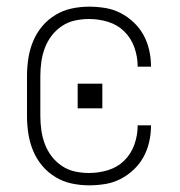

<svg xmlns="http://www.w3.org/2000/svg" viewBox="-20 -548 540 576"><path d="M247 8Q221 8 195 2.5Q169 -3 146 -17Q123 -31 106 -51.5Q89 -72 79 -96.5Q69 -121 65 -147.5Q61 -174 61 -200V-320Q61 -346 65 -372.5Q69 -399 79 -423.5Q89 -448 106 -468.5Q123 -489 146 -503Q169 -517 195 -522.5Q221 -528 247 -528Q272 -528 296 -524Q320 -520 341.5 -509Q363 -498 381 -481Q399 -464 410.5 -443Q422 -422 427.5 -398Q433 -374 433 -350Q433 -349 433 -349Q433 -349 433 -348H393Q393 -348 393 -348.5Q393 -349 393 -349Q393 -378 383 -406Q373 -434 352.5 -454Q332 -474 304 -482.5Q276 -491 247 -491Q226 -491 205 -486.5Q184 -482 166 -470Q148 -458 135 -441Q122 -424 114.5 -404Q107 -384 104 -362.5Q101 -341 101 -320V-200Q101 -179 104 -157.5Q107 -136 114.5 -116Q122 -96 135 -79Q148 -62 166 -50Q184 -38 205 -33.5Q226 -29 247 -29Q276 -29 304 -37.5Q332 -46 352.5 -66Q373 -86 383 -114Q393 -142 393 -171Q393 -171 393 -171.5Q393 -172 393 -172H433Q433 -171 433 -171Q433 -171 433 -170Q433 -146 427.5 -122Q422 -98 410.5 -77Q399 -56 381 -39Q363 -22 341.5 -11Q320 0 296 4Q272 8 247 8ZM213 -223V-297H287V-223Z"/></svg>

Font: Iosevka SS04 Extralight
Style: Regular
Weight: 200
Monospace: yes
Designer: Belleve Invis
Foundry: Belleve Invis
Version: Version 19.0.0; ttfautohint (v1.8.4)